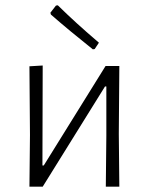

<svg xmlns="http://www.w3.org/2000/svg" viewBox="-20 -704 561 724"><path d="M198 -684Q266 -617 353 -543L337 -519L330 -518Q242 -588 172 -649L170 -656L191 -683ZM91 0 93 -195 91 -454 141 -457 140 -80H145L378 -455H430L428 -199L430 0H379L381 -192V-378H376L141 0Z"/></svg>

Font: Alegreya Sans SC Light
Style: Regular
Weight: 300
Designer: Juan Pablo del Peral
Foundry: Huerta Tipografica
Version: Version 2.007